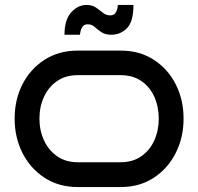

<svg xmlns="http://www.w3.org/2000/svg" viewBox="-20 -754 799 774"><path d="M720 -276Q720 -200 688.5 -137.5Q657 -75 600 -37.5Q543 0 467 0H293Q217 0 159.5 -37.5Q102 -75 70.5 -137.5Q39 -200 39 -276Q39 -352 70.5 -414Q102 -476 159.5 -513Q217 -550 293 -550H467Q543 -550 600 -513Q657 -476 688.5 -414Q720 -352 720 -276ZM620 -276Q620 -324 602 -364Q584 -404 549.5 -427.5Q515 -451 467 -451H293Q245 -451 210.5 -427.5Q176 -404 157.5 -364Q139 -324 139 -276Q139 -228 157.5 -188Q176 -148 210.5 -124Q245 -100 293 -100H467Q515 -100 549.5 -124Q584 -148 602 -188Q620 -228 620 -276ZM518 -734Q518 -667 492 -640.5Q466 -614 429 -614Q404 -614 388.5 -624.5Q373 -635 361.5 -645.5Q350 -656 334 -656Q320 -656 313.5 -647.5Q307 -639 305 -629Q303 -619 302 -614H240Q240 -674 267 -704Q294 -734 329 -734Q352 -734 367 -723.5Q382 -713 395 -702.5Q408 -692 424 -692Q438 -692 444.5 -700.5Q451 -709 453 -719Q455 -729 455 -734Z"/></svg>

Font: Bruno Ace SC
Style: Regular
Weight: 400
Version: Version 1.100; ttfautohint (v1.8.4.7-5d5b);gftools[0.9.27]